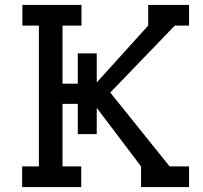

<svg xmlns="http://www.w3.org/2000/svg" viewBox="-20 -760 823 780"><path d="M748 -656H690L428 -384L669 -84H748V0H553V-84L373 -322V-215H296V-338H234V-84H310V0H70V-84H138V-656H71V-740H311V-656H234V-420H296V-543H373V-425L582 -656V-740H748Z"/></svg>

Font: Arvo
Style: Regular
Weight: 400
Designer: Anton Koovit (Cyrillic Expansion: Cyreal)
Foundry: Anton Koovit, Yassin Baggar
Version: Version 3.000